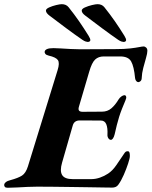

<svg xmlns="http://www.w3.org/2000/svg" viewBox="-74 -882 716 907"><path d="M340.1 -683.9Q337.3 -683.9 330.7 -685.9Q324.2 -687.9 315.6 -693.7Q278.4 -719.2 237.4 -749.8Q196.5 -780.4 160.1 -808Q143.9 -820 143 -831.1Q142.2 -839.7 157.8 -846.8Q173.4 -853.8 191.5 -858.1Q209.6 -862.3 217.4 -862.3Q238.7 -862.3 250.2 -847.7Q276.7 -814.6 299.5 -781.7Q322.3 -748.8 344.4 -713.1Q353.5 -698.5 352.7 -691.5Q351 -683.9 340.1 -683.9ZM509.2 -683.9Q506.4 -683.9 499.8 -685.9Q493.3 -687.9 484.6 -693.7Q447.4 -719.2 406.5 -749.8Q365.6 -780.4 329.2 -808Q312.9 -820 312.1 -831.1Q311.3 -839.7 326.9 -846.8Q342.5 -853.8 360.6 -858.1Q378.7 -862.3 386.5 -862.3Q407.8 -862.3 419.2 -847.7Q445.8 -814.6 468.6 -781.7Q491.4 -748.8 513.5 -713.1Q522.6 -698.5 521.7 -691.5Q520.1 -683.9 509.2 -683.9ZM-38.3 5Q-47.9 5 -51.4 0.4Q-55 -4.1 -54.1 -10.1Q-50.9 -24.6 -26.3 -30.6Q12.2 -41 30 -52.6Q47.8 -64.2 57.8 -95.7L198.1 -550.6Q208.8 -584.6 199.5 -598.1Q190.2 -611.6 156 -619.3Q144.3 -622.1 140 -627.7Q135.8 -633.4 137.4 -639.5Q139 -646.4 148.9 -650.5Q158.9 -654.6 179.1 -654.6Q192 -654.6 213.7 -653.2Q235.4 -651.8 259.7 -650.5Q284 -649.2 304.2 -649.2L469.3 -650Q514.4 -650 541.7 -653.3Q569 -656.6 583.7 -659.6Q598.5 -662.5 603.8 -662.5Q611.1 -662.5 616.6 -657.1Q622.2 -651.8 622.2 -642.1Q622.2 -630.3 615.8 -608.3Q609.4 -586.2 602.8 -561.2Q596.2 -536.1 595.5 -513.7Q595.3 -503.7 589.8 -498.8Q584.3 -493.9 579.3 -493.9Q575.1 -493.9 570.4 -498.4Q565.6 -502.9 564.2 -512.3Q559 -568.1 545.5 -591.8Q532.1 -615.4 493.7 -615.4H416Q391.2 -615.4 375.4 -600.7Q359.7 -586 347.3 -542.8L299.2 -379.2Q294.8 -365.3 299.4 -359.5Q304.1 -353.7 316.8 -353.9L408 -354.5Q434 -354.6 452.4 -370.5Q470.7 -386.3 486 -412Q491.4 -420.8 499.5 -426.5Q507.6 -432.3 514.1 -432.3Q519.6 -432.3 521.8 -425.9Q523.9 -419.4 518.9 -408.4Q509.9 -387.3 502.2 -367.8Q494.5 -348.3 488.6 -329.4Q482.6 -310.1 477.7 -290.5Q472.8 -271 467.8 -248.2Q464.4 -234.6 459.6 -228Q454.9 -221.4 449.9 -221.4Q442.7 -221.4 437.8 -229.1Q432.8 -236.9 433.6 -246Q435.3 -277.8 428 -295.2Q420.8 -312.6 402.2 -312.6L301.9 -313Q289.9 -313 281.5 -307.2Q273.1 -301.5 269.5 -288.5L219.3 -113.9Q207.8 -74.4 219.6 -55.1Q231.4 -35.8 269.7 -35.8H356.7Q377.6 -35.8 398.3 -43Q419 -50.2 436.7 -62Q457.4 -75.5 475.3 -101.6Q493.3 -127.8 511.2 -154.5Q516 -162.2 519.6 -164.9Q523.2 -167.6 529.2 -167.6Q535 -167.6 537.2 -162.3Q539.5 -156.9 539.5 -145.2Q539.5 -134.5 531.2 -109.4Q523 -84.2 510.7 -56.1Q498.4 -28 484.9 -9.4Q479.7 -1.9 472.2 1.1Q464.7 4.2 456 4.2Q445.3 4.2 416.9 3.7Q388.5 3.2 349.4 2.6Q310.4 2 266.5 1.4Q222.7 0.8 179.7 0.3Q136.7 -0.2 102.2 -0.2Q81.4 -0.2 56.5 0.9Q31.5 2 7 3.5Q-17.4 5 -38.3 5Z"/></svg>

Font: EB Garamond
Style: Italic
Weight: 400
Italic angle: -17.2°
Designer: Georg Duffner and Octavio Pardo
Foundry: Georg Duffner
Version: Version 1.001